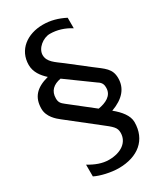

<svg xmlns="http://www.w3.org/2000/svg" viewBox="-223 -818 913 1074"><g transform="rotate(-30 233.5 -281.0)"><path d="M348 -302C375 -286 376 -267 376 -252C376 -201 329 -180 281 -172L131 -290C110 -306 102 -317 102 -341C102 -389 131 -415 180 -424ZM64 -579C64 -533 91 -497 123 -468C39 -446 3 -403 3 -331C3 -279 46 -243 68 -226L246 -86C304 -41 320 -28 320 6C320 66 268 105 188 105C146 105 104 89 63 64V140C98 158 163 173 212 173C337 173 417 107 417 -7C417 -49 384 -89 341 -124C421 -153 461 -200 461 -265C461 -327 425 -346 364 -393L242 -488C200 -520 159 -543 159 -588C159 -631 209 -671 253 -671C299 -671 344 -657 385 -631V-699C340 -722 295 -735 245 -735C143 -735 64 -676 64 -579Z"/></g></svg>

Font: Perun
Style: Regular
Weight: 400
Foundry: Copyright (c) Stefan Peev, Context Ltd, 2016
Version: Version 1.089